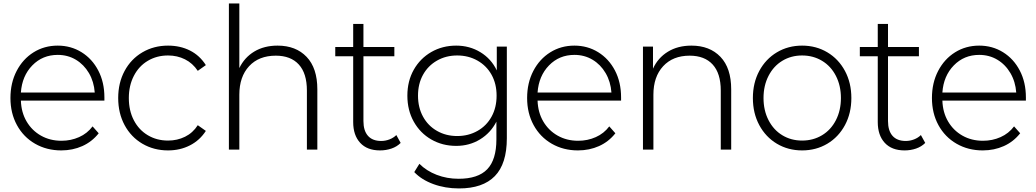

<svg xmlns="http://www.w3.org/2000/svg" viewBox="-20 -844 5846 1083"><path d="M568.9 -276.7H97.8Q100 -210 130 -158.9Q160 -107.8 211.1 -78.9Q262.2 -50 326.7 -50Q380 -50 426.1 -70.6Q472.2 -91.1 502.2 -131.1L536.7 -92.2Q498.9 -44.4 444.4 -20Q390 4.4 325.6 4.4Q243.3 4.4 177.8 -33.3Q112.2 -71.1 75.6 -138.3Q38.9 -205.6 38.9 -291.1Q38.9 -376.7 73.9 -443.9Q108.9 -511.1 169.4 -548.9Q230 -586.7 305.6 -586.7Q380 -586.7 440 -549.4Q500 -512.2 534.4 -446.1Q568.9 -380 568.9 -294.4ZM97.8 -322.2H514.4Q510 -383.3 481.7 -431.7Q453.3 -480 407.8 -507.2Q362.2 -534.4 305.6 -534.4Q220 -534.4 162.2 -475Q104.4 -415.6 97.8 -322.2Z M646.7 -291.1Q646.7 -376.7 682.8 -443.9Q718.9 -511.1 783.3 -548.9Q847.8 -586.7 927.8 -586.7Q996.7 -586.7 1051.7 -558.9Q1106.7 -531.1 1141.1 -476.7L1095.6 -444.4Q1066.7 -487.8 1023.3 -509.4Q980 -531.1 927.8 -531.1Q864.4 -531.1 813.9 -501.1Q763.3 -471.1 735 -416.1Q706.7 -361.1 706.7 -291.1Q706.7 -220 735 -165.6Q763.3 -111.1 813.9 -81.1Q864.4 -51.1 927.8 -51.1Q980 -51.1 1023.9 -72.8Q1067.8 -94.4 1095.6 -137.8L1141.1 -105.6Q1106.7 -52.2 1051.1 -23.9Q995.6 4.4 927.8 4.4Q847.8 4.4 783.3 -33.3Q718.9 -71.1 682.8 -138.3Q646.7 -205.6 646.7 -291.1Z M1770 -340V0H1711.1V-333.3Q1711.1 -430 1665.6 -480Q1620 -530 1535.6 -530Q1440 -530 1385 -470.6Q1330 -411.1 1330 -310V0H1271.1V-824.4H1330V-460Q1358.9 -520 1414.4 -553.3Q1470 -586.7 1545.6 -586.7Q1648.9 -586.7 1709.4 -523.3Q1770 -460 1770 -340Z M2123.3 4.4Q2051.1 4.4 2011.7 -38.3Q1972.2 -81.1 1972.2 -155.6V-526.7H1871.1V-578.9H1972.2V-708.9H2030V-578.9H2204.4V-526.7H2030V-161.1Q2030 -106.7 2055.6 -77.8Q2081.1 -48.9 2130 -48.9Q2154.4 -48.9 2177.2 -57.8Q2200 -66.7 2215.6 -82.2L2240 -37.8Q2218.9 -16.7 2188.3 -6.1Q2157.8 4.4 2123.3 4.4Z M2568.9 218.9Q2491.1 218.9 2424.4 194.4Q2357.8 170 2316.7 126.7L2345.6 80Q2385.6 120 2443.3 142.2Q2501.1 164.4 2566.7 164.4Q2676.7 164.4 2728.3 110.6Q2780 56.7 2780 -57.8V-157.8Q2747.8 -94.4 2687.8 -57.8Q2627.8 -21.1 2553.3 -21.1Q2475.6 -21.1 2412.8 -57.2Q2350 -93.3 2313.9 -157.8Q2277.8 -222.2 2277.8 -304.4Q2277.8 -386.7 2313.9 -450.6Q2350 -514.4 2412.8 -550.6Q2475.6 -586.7 2553.3 -586.7Q2628.9 -586.7 2690 -549.4Q2751.1 -512.2 2782.2 -446.7V-581.1H2838.9V-64.4Q2838.9 80 2771.1 149.4Q2703.3 218.9 2568.9 218.9ZM2781.1 -304.4Q2781.1 -371.1 2752.8 -422.2Q2724.4 -473.3 2673.3 -502.2Q2622.2 -531.1 2558.9 -531.1Q2495.6 -531.1 2445 -502.2Q2394.4 -473.3 2366.1 -422.2Q2337.8 -371.1 2337.8 -304.4Q2337.8 -237.8 2366.1 -186.1Q2394.4 -134.4 2445 -105.6Q2495.6 -76.7 2558.9 -76.7Q2622.2 -76.7 2673.3 -105.6Q2724.4 -134.4 2752.8 -186.1Q2781.1 -237.8 2781.1 -304.4Z M3483.3 -276.7H3012.2Q3014.4 -210 3044.4 -158.9Q3074.4 -107.8 3125.6 -78.9Q3176.7 -50 3241.1 -50Q3294.4 -50 3340.6 -70.6Q3386.7 -91.1 3416.7 -131.1L3451.1 -92.2Q3413.3 -44.4 3358.9 -20Q3304.4 4.4 3240 4.4Q3157.8 4.4 3092.2 -33.3Q3026.7 -71.1 2990 -138.3Q2953.3 -205.6 2953.3 -291.1Q2953.3 -376.7 2988.3 -443.9Q3023.3 -511.1 3083.9 -548.9Q3144.4 -586.7 3220 -586.7Q3294.4 -586.7 3354.4 -549.4Q3414.4 -512.2 3448.9 -446.1Q3483.3 -380 3483.3 -294.4ZM3012.2 -322.2H3428.9Q3424.4 -383.3 3396.1 -431.7Q3367.8 -480 3322.2 -507.2Q3276.7 -534.4 3220 -534.4Q3134.4 -534.4 3076.7 -475Q3018.9 -415.6 3012.2 -322.2Z M4104.4 -340V0H4045.6V-333.3Q4045.6 -430 4000 -480Q3954.4 -530 3870 -530Q3775.6 -530 3720.6 -470.6Q3665.6 -411.1 3665.6 -310V0H3606.7V-581.1H3663.3V-456.7Q3691.1 -517.8 3747.2 -552.2Q3803.3 -586.7 3880 -586.7Q3983.3 -586.7 4043.9 -523.3Q4104.4 -460 4104.4 -340Z M4226.7 -291.1Q4226.7 -376.7 4262.8 -443.9Q4298.9 -511.1 4362.2 -548.9Q4425.6 -586.7 4504.4 -586.7Q4583.3 -586.7 4646.7 -548.9Q4710 -511.1 4746.1 -443.9Q4782.2 -376.7 4782.2 -291.1Q4782.2 -205.6 4746.1 -138.3Q4710 -71.1 4646.7 -33.3Q4583.3 4.4 4504.4 4.4Q4425.6 4.4 4362.2 -33.3Q4298.9 -71.1 4262.8 -138.3Q4226.7 -205.6 4226.7 -291.1ZM4723.3 -291.1Q4723.3 -361.1 4695 -416.1Q4666.7 -471.1 4616.7 -501.1Q4566.7 -531.1 4504.4 -531.1Q4442.2 -531.1 4392.8 -501.1Q4343.3 -471.1 4315 -416.1Q4286.7 -361.1 4286.7 -291.1Q4286.7 -221.1 4315 -166.1Q4343.3 -111.1 4392.8 -81.1Q4442.2 -51.1 4504.4 -51.1Q4566.7 -51.1 4616.7 -81.1Q4666.7 -111.1 4695 -166.1Q4723.3 -221.1 4723.3 -291.1Z M5082.2 4.4Q5010 4.4 4970.6 -38.3Q4931.1 -81.1 4931.1 -155.6V-526.7H4830V-578.9H4931.1V-708.9H4988.9V-578.9H5163.3V-526.7H4988.9V-161.1Q4988.9 -106.7 5014.4 -77.8Q5040 -48.9 5088.9 -48.9Q5113.3 -48.9 5136.1 -57.8Q5158.9 -66.7 5174.4 -82.2L5198.9 -37.8Q5177.8 -16.7 5147.2 -6.1Q5116.7 4.4 5082.2 4.4Z M5766.7 -276.7H5295.6Q5297.8 -210 5327.8 -158.9Q5357.8 -107.8 5408.9 -78.9Q5460 -50 5524.4 -50Q5577.8 -50 5623.9 -70.6Q5670 -91.1 5700 -131.1L5734.4 -92.2Q5696.7 -44.4 5642.2 -20Q5587.8 4.4 5523.3 4.4Q5441.1 4.4 5375.6 -33.3Q5310 -71.1 5273.3 -138.3Q5236.7 -205.6 5236.7 -291.1Q5236.7 -376.7 5271.7 -443.9Q5306.7 -511.1 5367.2 -548.9Q5427.8 -586.7 5503.3 -586.7Q5577.8 -586.7 5637.8 -549.4Q5697.8 -512.2 5732.2 -446.1Q5766.7 -380 5766.7 -294.4ZM5295.6 -322.2H5712.2Q5707.8 -383.3 5679.4 -431.7Q5651.1 -480 5605.6 -507.2Q5560 -534.4 5503.3 -534.4Q5417.8 -534.4 5360 -475Q5302.2 -415.6 5295.6 -322.2Z"/></svg>

Font: Paperlogy 3 Light
Style: Regular
Weight: 300
Designer: redesigned by Lee Juim, glyphs from Gmarket Sans & Montserrat
Foundry: PT&
Version: Version 1.001